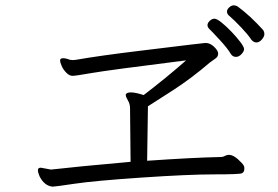

<svg xmlns="http://www.w3.org/2000/svg" viewBox="-20 -762 1040 719"><path d="M133 -134 171 -127Q266 -138 469 -156L467 -356Q467 -373 459 -386Q451 -399 451 -406V-408Q454 -416 470.5 -416Q487 -416 518 -406Q602 -470 677 -536Q383 -499 323 -488.5Q263 -478 251.5 -478Q240 -478 228.5 -489.5Q217 -501 211 -515Q205 -529 205 -535Q205 -544 216 -544Q227 -544 242 -538L253 -537L264 -538Q356 -554 505.5 -572Q655 -590 694.5 -595Q734 -600 748 -601H751Q767 -601 782 -586.5Q797 -572 797 -561Q797 -550 787 -543Q777 -536 766 -528Q696 -468 627 -423.5Q558 -379 534 -364L531 -160Q706 -172 805 -174H807Q815 -174 822 -178Q829 -182 836 -182H838Q857 -182 884 -153Q895 -142 895 -134V-130Q895 -117 885.5 -113Q876 -109 781.5 -109Q687 -109 510 -97Q333 -85 259.5 -74Q186 -63 177 -63Q146 -66 128 -102Q122 -116 122 -125Q122 -134 133 -134ZM845 -559Q833 -580 802.5 -613Q772 -646 764.5 -653Q757 -660 757 -668Q757 -676 765.5 -684Q774 -692 783 -692Q792 -692 810 -677.5Q828 -663 847.5 -642.5Q867 -622 880.5 -604Q894 -586 894 -578Q894 -570 884.5 -559.5Q875 -549 863.5 -549Q852 -549 845 -559ZM920 -615Q909 -632 883.5 -659Q858 -686 836 -705Q830 -711 830 -719Q830 -727 838.5 -734.5Q847 -742 855 -742Q863 -742 871 -737Q917 -703 965 -650Q970 -643 970 -634Q970 -625 960.5 -614Q951 -603 940 -603Q929 -603 920 -615Z"/></svg>

Font: LXGW WenKai Mono Lite
Style: Regular
Weight: 400
Monospace: yes
Designer: LXGW / Fontworks Inc.
Foundry: LXGW / Fontworks Inc.
Version: Version 1.520; June 14, 2025